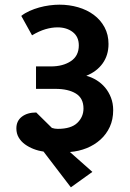

<svg xmlns="http://www.w3.org/2000/svg" viewBox="-20 -668 554 821"><path d="M202 -121Q214 -117 227 -117Q284 -117 310.5 -142.5Q337 -168 337 -204Q337 -248 304.5 -268Q272 -288 217 -288H134V-384H198Q249 -384 283 -406.5Q317 -429 317 -474Q317 -511 291 -531Q265 -551 226 -551Q201 -551 174 -543Q147 -535 117 -517L71 -600Q86 -612 106 -621Q126 -630 147.5 -636Q169 -642 191.5 -645Q214 -648 234 -648Q276 -648 314 -637Q352 -626 381 -604.5Q410 -583 427 -551.5Q444 -520 444 -480Q444 -432 419 -397Q394 -362 349 -344Q372 -338 393 -325Q414 -312 429.5 -293.5Q445 -275 454.5 -250.5Q464 -226 464 -197Q464 -157 449.5 -125.5Q435 -94 409.5 -71Q384 -48 350.5 -34.5Q317 -21 279 -18L375 67L283 133L166 -20Q144 -23 123.5 -31Q103 -39 86.5 -51Q70 -63 60 -80Q50 -97 50 -119Q50 -151 73.5 -169Q97 -187 135 -187Z"/></svg>

Font: Mukta
Style: Bold
Weight: 700
Designer: Girish Dalvi and Yashodeep Gholap
Foundry: Ek Type
Version: Version 2.538;PS 1.002;hotconv 16.6.51;makeotf.lib2.5.65220;